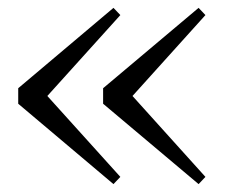

<svg xmlns="http://www.w3.org/2000/svg" viewBox="-20 -519 580 489"><path d="M269 -50.1 26.4 -254.8V-294.3L269 -499L286.5 -480.6L81.4 -253.3V-295.8L286.5 -68.5ZM485.8 -50.1 242.6 -254.8V-294.3L485.8 -499L503.2 -480.6L298.3 -253.3V-295.8L503.2 -68.5Z"/></svg>

Font: Noto Serif JP
Style: Regular
Weight: 200
Designer: Ryoko NISHIZUKA 西塚涼子 (kana & ideographs); Frank Grießhammer (Latin, Greek & Cyrillic); Wenlong ZHANG 张文龙 (bopomofo); San
Foundry: Adobe
Version: Version 2.001;hotconv 1.1.0;makeotfexe 2.6.0